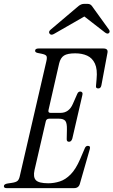

<svg xmlns="http://www.w3.org/2000/svg" viewBox="-56 -970 585 990"><path d="M-22 0Q-36 0 -36 -10Q-36 -21 -16 -24L4 -27Q26 -30 34.5 -37.5Q43 -45 47 -66L183 -654Q188 -675 183 -682Q178 -689 158 -693L138 -697Q125 -700 125 -708Q125 -720 143 -720H477Q503 -720 498 -697L467 -531Q464 -514 451 -514Q437 -514 439 -527L442 -562Q447 -613 433.5 -642Q420 -671 393.5 -683Q367 -695 332 -695Q292 -695 274 -683.5Q256 -672 249 -643L194 -402Q191 -388 205 -388H256Q300 -388 320 -435L342 -485Q347 -498 358 -498Q364 -498 367.5 -493.5Q371 -489 369 -481L317 -256Q312 -239 300 -239Q288 -239 288 -252L289 -301Q290 -336 280.5 -347Q271 -358 248 -358H198Q183 -358 180 -344L122 -93Q114 -57 129 -41Q144 -25 193 -25Q223 -25 252.5 -34.5Q282 -44 308.5 -71Q335 -98 357 -149L381 -205Q386 -218 397 -218Q412 -218 407 -201L356 -23Q350 0 326 0ZM224 -796Q208 -786 200 -796Q192 -806 205 -817L349 -939Q363 -950 377 -950H396Q410 -950 418 -939L506 -817Q512 -808 507 -801Q500 -792 486 -802L379 -885Z"/></svg>

Font: Instrument Serif
Style: Italic
Weight: 400
Italic angle: -13°
Designer: Rodrigo Fuenzalida
Foundry: fragTYPE
Version: Version 1.000; ttfautohint (v1.8.4.7-5d5b);gftools[0.9.27]